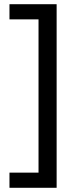

<svg xmlns="http://www.w3.org/2000/svg" viewBox="-20 -734 369 912"><path d="M25 158V86H163V-642H25V-714H249V158Z"/></svg>

Font: Noto Sans Thai Looped
Style: Regular
Weight: 400
Designer: Sasikarn Vongin, Ben Mitchell
Foundry: The Fontpad Ltd
Version: Version 1.001; ttfautohint (v1.8.4.7-5d5b)